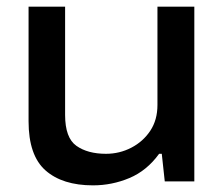

<svg xmlns="http://www.w3.org/2000/svg" viewBox="-20 -546 675 578"><path d="M260 12Q168 12 117 -33Q66 -78 66 -181V-526H176V-200Q176 -131 210 -107Q244 -83 299 -83Q340 -83 375.5 -101.5Q411 -120 432.5 -152.5Q454 -185 454 -230V-526H565V0H476L467 -83H459Q422 -32 369.5 -10Q317 12 260 12Z"/></svg>

Font: Archivo SemiExpanded Medium
Style: Regular
Weight: 500
Width: 6
Designer: Hector Gatti
Foundry: Omnibus-Type
Version: Version 2.001; ttfautohint (v1.8.3)